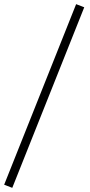

<svg xmlns="http://www.w3.org/2000/svg" viewBox="-42 -760 435 923"><path d="M324 -740 363 -725 17 143 -22 128Z"/></svg>

Font: Inria Serif
Style: Bold
Weight: 700
Designer: Black Foundry Team
Foundry: Black Foundry
Version: Version 1.000; ttfautohint (v1.8.3)